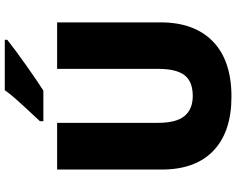

<svg xmlns="http://www.w3.org/2000/svg" viewBox="-112 -859 981 797"><g transform="rotate(-90 378.5 -460.5)"><path d="M684.1 -713.9V-284.2Q684.1 -144 604.7 -67.1Q525.4 9.8 376 9.8Q230 9.8 151.6 -64.9Q73.2 -139.6 73.2 -279.8V-713.9H267.1V-294.9Q267.1 -219.2 295.4 -185.1Q323.7 -150.9 378.9 -150.9Q438 -150.9 464.6 -184.8Q491.2 -218.8 491.2 -295.9V-713.9ZM273.9 -771V-785.2Q349.1 -865.7 369.4 -889.2Q389.6 -912.6 402.8 -931.2H611.8V-920.9Q572.8 -889.6 504.4 -841.3Q436 -793 400.9 -771Z"/></g></svg>

Font: TypoPRO Open Sans
Style: Regular
Weight: 800
Foundry: Ascender Corporation
Version: Version 1.10